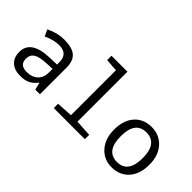

<svg xmlns="http://www.w3.org/2000/svg" viewBox="-37 -1312 1874 1874"><g transform="rotate(45 900.0 -375.0)"><path d="M437 0 418.9 -74.2H415Q377.4 -26.9 337.9 -8.5Q298.3 9.8 235.8 9.8Q156.2 9.8 111.1 -32.2Q65.9 -74.2 65.9 -149.9Q65.9 -312 314.9 -319.8L414.1 -323.2V-356.9Q414.1 -472.2 294.9 -472.2Q223.1 -472.2 134.8 -432.1L104 -499Q199.7 -545.9 291 -545.9Q401.9 -545.9 451.4 -503.4Q501 -460.9 501 -367.2V0ZM413.1 -262.2 334 -258.8Q238.3 -254.9 198.2 -228.8Q158.2 -202.6 158.2 -148.9Q158.2 -62 255.9 -62Q327.6 -62 370.4 -101.8Q413.1 -141.6 413.1 -213.9Z M859.9 -689.9 729 -700.2V-759.8H949.2V-69.8L1121.1 -60.1V0H691.9V-60.1L859.9 -69.8Z M1498 9.8Q1392.6 9.8 1324.5 -66.2Q1256.3 -142.1 1256.3 -269Q1256.3 -397.5 1322.5 -471.7Q1388.7 -545.9 1501 -545.9Q1607.4 -545.9 1675.3 -470.2Q1743.2 -394.5 1743.2 -269Q1743.2 -139.6 1676.3 -64.9Q1609.4 9.8 1498 9.8ZM1500 -64Q1651.4 -64 1651.4 -269Q1651.4 -472.2 1499 -472.2Q1348.1 -472.2 1348.1 -269Q1348.1 -64 1500 -64Z"/></g></svg>

Font: Droid Sans Mono
Style: Regular
Weight: 400
Monospace: yes
Foundry: Ascender Corporation
Version: Version 1.00 build 112